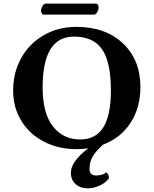

<svg xmlns="http://www.w3.org/2000/svg" viewBox="-20 -805 839 1049"><path d="M493.2 -725.1C499.7 -725.1 505.6 -729.6 511 -738.5C516.4 -747.5 519 -755.7 519 -763.2C519 -768.1 517.8 -772.9 515.4 -777.8C512.9 -782.7 509.4 -785.2 504.9 -785.2H229C222.8 -785.2 217.1 -780.7 211.9 -771.7C206.7 -762.8 204.1 -754.9 204.1 -748C204.1 -742.5 205.3 -737.3 207.8 -732.4C210.2 -727.5 214 -725.1 219.2 -725.1ZM575.2 168.9C575.2 154 570.1 143.1 560.1 136.2C548.3 147.9 529.6 153.8 503.9 153.8C494.5 153.8 486.3 151 479.5 145.5C472.7 140 469.2 132.2 469.2 122.1C469.2 92.8 475 68.6 486.6 49.6C498.1 30.5 516.8 9.1 542.5 -14.6C606.9 -38.7 657.1 -78.5 693.1 -133.8C729.1 -189.1 747.1 -254.2 747.1 -329.1C747.1 -428.4 715.3 -508.1 651.6 -568.1C588 -628.2 503.1 -658.2 397 -658.2C330.6 -658.2 270.9 -642.8 218 -612.1C165.1 -581.3 124.2 -539.5 95.2 -486.6C66.2 -433.7 51.8 -374.8 51.8 -310.1C51.8 -248.5 66.7 -193.4 96.7 -144.5C126.6 -95.7 168 -57.8 220.7 -30.8C273.4 -3.7 332.5 9.8 397.9 9.8C420.1 9.8 441.4 8.3 461.9 5.4C398.8 53.9 367.2 98.1 367.2 138.2C367.2 164.9 376 185.9 393.6 201.2C411.1 216.5 432.9 224.1 459 224.1C479.8 224.1 501.3 219.2 523.4 209.5C545.6 199.7 562.8 186.2 575.2 168.9ZM383.8 -605C454.4 -605 505.8 -581.8 537.8 -535.4C569.9 -489 585.9 -413.9 585.9 -310.1C585.9 -220.2 572.1 -153.2 544.4 -109.1C516.8 -65 474.6 -43 418 -43C355.5 -43 305.7 -67.1 268.6 -115.2C231.4 -163.4 212.9 -234 212.9 -327.1C212.9 -512.4 269.9 -605 383.8 -605Z"/></svg>

Font: Linux Biolinum G
Style: Bold
Weight: 700
Designer: Philipp H. Poll
Foundry: Philipp H. Poll
Version: Version 1.1.0